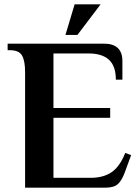

<svg xmlns="http://www.w3.org/2000/svg" viewBox="-20 -860 640 880"><path d="M95 -530Q95 -581 81 -605.5Q67 -630 25 -630H15V-660H456Q541 -660 541 -580V-495H511Q511 -557 479.5 -586Q448 -615 386 -615H225V-365H485V-320H225V-45H396Q453 -45 491 -70.5Q529 -96 554 -159L581 -149L552 -70Q539 -34 521 -17Q503 0 465 0H95ZM280 -700 322 -840H441L335 -700Z"/></svg>

Font: Philosopher
Style: Bold
Weight: 700
Designer: Jovanny Lemonad
Foundry: Jovanny Lemonad
Version: Version 2.000